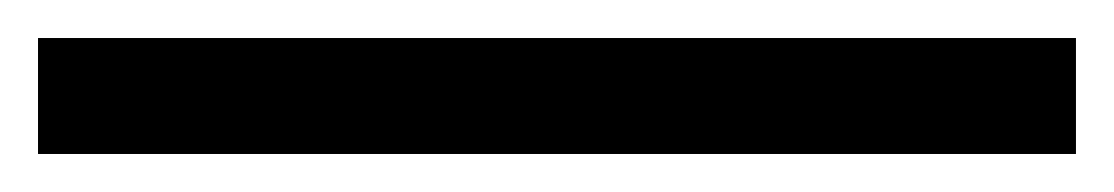

<svg xmlns="http://www.w3.org/2000/svg" viewBox="-20 4 586 101"><path d="M0 85V24H546V85Z"/></svg>

Font: Maven Pro Medium
Style: Regular
Weight: 500
Designer: Joe Prince
Foundry: Joe Prince
Version: Version 2.103